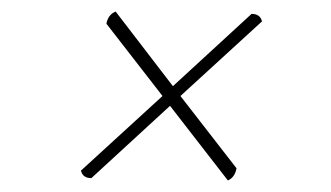

<svg xmlns="http://www.w3.org/2000/svg" viewBox="-20 -455 572 332"><path d="M374 -143 274 -272 138 -147Q123 -147 120 -160L261 -289L164 -414Q167 -430 180 -435L279 -306L415 -431Q430 -431 433 -418L292 -289L389 -164Q386 -148 374 -143Z"/></svg>

Font: Petrona Thin
Style: Italic
Weight: 100
Italic angle: -9°
Designer: Ringo R. Seeber
Foundry: Ringo R. Seeber
Version: Version 2.001; ttfautohint (v1.8.3)